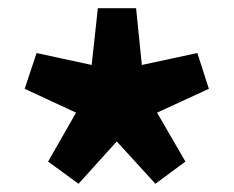

<svg xmlns="http://www.w3.org/2000/svg" viewBox="-20 -835 569 467"><path d="M97 -442 165 -561 40 -619 69 -706 203 -677 218 -815H311L325 -677L460 -706L488 -619L362 -561L431 -442L358 -388L264 -491L171 -388Z"/></svg>

Font: KaiGen Gothic KR Heavy
Style: Heavy
Weight: 900
Designer: Ryoko NISHIZUKA  (kana & ideographs); Paul D. Hunt (Latin, Greek & Cyrillic); Wenlong ZHANG  (bopomofo); Sandoll Communi
Foundry: Adobe Systems Incorporated
Version: Version 1.002 March 28, 2018